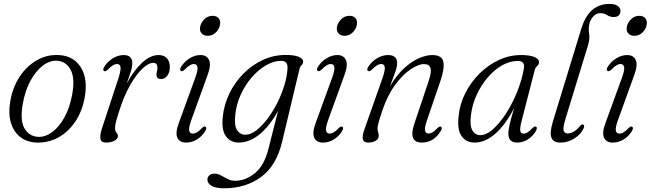

<svg xmlns="http://www.w3.org/2000/svg" viewBox="-20 -740 3416 1008"><path d="M287.5 -451Q364.5 -448 403.2 -388.2Q442 -328.5 425 -230Q412 -156 375.2 -101.5Q338.5 -47 285.8 -18.2Q233 10.5 172.5 8.5Q123.5 7 88 -19.5Q52.5 -46 37.5 -94.8Q22.5 -143.5 34.5 -211.5Q47 -282.5 83.2 -337.5Q119.5 -392.5 172.5 -423.2Q225.5 -454 287.5 -451ZM181 -21.5Q218 -20 254.2 -46.8Q290.5 -73.5 318.2 -123.5Q346 -173.5 358.5 -241.5Q375 -330 350.5 -374.2Q326 -418.5 280 -421Q241.5 -423.5 204.8 -395.5Q168 -367.5 140.2 -316.5Q112.5 -265.5 100.5 -199.5Q83.5 -108.5 108.5 -66Q133.5 -23.5 181 -21.5Z M528 -366.5Q517 -370.5 526 -387Q543 -415.5 571.2 -433.2Q599.5 -451 629.5 -451Q674.5 -451 674.5 -408Q674.5 -388.5 666 -361.5Q657.5 -334.5 645.5 -301.5Q682 -370 725.8 -410.5Q769.5 -451 812.5 -451Q842 -451 857 -433.5Q872 -416 871.5 -387Q871 -358.5 857.8 -341.8Q844.5 -325 826 -325Q801.5 -325 801.5 -348Q801.5 -357 804 -365.5Q806.5 -374 806.5 -384.5Q806.5 -410 785 -410Q760 -410 727.8 -379.8Q695.5 -349.5 663 -292.8Q630.5 -236 605.5 -156Q594 -120.5 589 -101Q584 -81.5 584 -66.5Q584 -51.5 591.5 -43.5Q599 -35.5 599 -25.5Q599 -11.5 581.2 -1.5Q563.5 8.5 537 8.5Q511.5 8.5 507.2 -10.8Q503 -30 518 -74L600.5 -325.5Q615 -369 612.8 -386.5Q610.5 -404 594 -404Q584.5 -404 573.2 -397.5Q562 -391 545.5 -374Q534.5 -363.5 528 -366.5Z M1070.5 -552Q1050 -552 1039 -564.2Q1028 -576.5 1030 -594.5Q1032 -616.5 1050.8 -636.8Q1069.5 -657 1096 -657Q1117 -657 1127.5 -644.8Q1138 -632.5 1135.5 -614Q1133.5 -591 1115 -571.5Q1096.5 -552 1070.5 -552ZM984.5 -110Q970 -70.5 973.2 -54.5Q976.5 -38.5 992 -38.5Q1001.5 -38.5 1013 -44.8Q1024.5 -51 1040 -67.5Q1051.5 -78.5 1058 -75Q1068 -70 1058 -52.5Q1041 -24.5 1014.2 -8Q987.5 8.5 957 8.5Q923 8.5 911.2 -17.2Q899.5 -43 919 -95L1004 -328.5Q1019.5 -370 1016.8 -387Q1014 -404 997.5 -404Q988 -404 976.5 -397.2Q965 -390.5 949 -374Q937.5 -363.5 931 -367Q920.5 -372 930.5 -389Q948.5 -417.5 976.2 -434.2Q1004 -451 1032.5 -451Q1065.5 -451 1077.5 -425Q1089.5 -399 1069.5 -345Z M1461 5Q1431 130.5 1350.2 189.5Q1269.5 248.5 1157 248.5Q1112.5 248.5 1090.8 235.8Q1069 223 1069 203Q1069 189 1079 180.2Q1089 171.5 1106.5 171.5Q1123.5 171.5 1140.2 181Q1157 190.5 1175 199.8Q1193 209 1214 209Q1270 209 1319 168.5Q1368 128 1390 39L1440 -158.5Q1395 -76.5 1341.8 -34Q1288.5 8.5 1233.5 8.5Q1191 8.5 1166.5 -24Q1142 -56.5 1149.5 -126Q1155.5 -189 1183.5 -247.5Q1211.5 -306 1256.5 -352Q1301.5 -398 1358.8 -424.8Q1416 -451.5 1480 -451.5Q1525.5 -451.5 1548.8 -441.5Q1572 -431.5 1571.5 -416.5Q1570.5 -404 1562.8 -397Q1555 -390 1552 -376.5ZM1215 -135.5Q1209 -79.5 1225.2 -56Q1241.5 -32.5 1267.5 -32.5Q1295.5 -32.5 1325.5 -55.5Q1355.5 -78.5 1384 -116.2Q1412.5 -154 1435.8 -200Q1459 -246 1473.2 -293.2Q1487.5 -340.5 1489.5 -381.5Q1491.5 -420.5 1456 -420.5Q1417 -420.5 1376.8 -397.2Q1336.5 -374 1301.8 -334Q1267 -294 1243.8 -243Q1220.5 -192 1215 -135.5Z M1789 -552Q1768.5 -552 1757.5 -564.2Q1746.5 -576.5 1748.5 -594.5Q1750.5 -616.5 1769.2 -636.8Q1788 -657 1814.5 -657Q1835.5 -657 1846 -644.8Q1856.5 -632.5 1854 -614Q1852 -591 1833.5 -571.5Q1815 -552 1789 -552ZM1703 -110Q1688.5 -70.5 1691.8 -54.5Q1695 -38.5 1710.5 -38.5Q1720 -38.5 1731.5 -44.8Q1743 -51 1758.5 -67.5Q1770 -78.5 1776.5 -75Q1786.5 -70 1776.5 -52.5Q1759.5 -24.5 1732.8 -8Q1706 8.5 1675.5 8.5Q1641.5 8.5 1629.8 -17.2Q1618 -43 1637.5 -95L1722.5 -328.5Q1738 -370 1735.2 -387Q1732.5 -404 1716 -404Q1706.5 -404 1695 -397.2Q1683.5 -390.5 1667.5 -374Q1656 -363.5 1649.5 -367Q1639 -372 1649 -389Q1667 -417.5 1694.8 -434.2Q1722.5 -451 1751 -451Q1784 -451 1796 -425Q1808 -399 1788 -345Z M1913.5 -367Q1902.5 -372 1913.5 -389.5Q1932 -418 1960.2 -434.5Q1988.5 -451 2017.5 -451Q2065 -451 2065 -408.5Q2065 -390 2055.2 -361.8Q2045.5 -333.5 2027.5 -287.5Q2063.5 -347.5 2103.2 -383.2Q2143 -419 2180.8 -435Q2218.5 -451 2249 -451Q2301.5 -451 2307.8 -414.2Q2314 -377.5 2291.5 -313L2222 -109.5Q2208.5 -70.5 2211.5 -54.8Q2214.5 -39 2229.5 -39Q2239 -39 2250.2 -45Q2261.5 -51 2277 -68Q2288 -78.5 2294.5 -75Q2304 -70 2294.5 -53Q2257.5 8.5 2194.5 8.5Q2121.5 8.5 2156 -93L2228.5 -308.5Q2247 -362.5 2240.2 -383Q2233.5 -403.5 2206 -403.5Q2176.5 -403.5 2135.5 -376Q2094.5 -348.5 2054.2 -294Q2014 -239.5 1986.5 -157.5Q1971 -110.5 1966.5 -92.8Q1962 -75 1962 -65Q1962 -54.5 1965.2 -46Q1968.5 -37.5 1968.5 -26.5Q1968.5 -11 1952.8 -1.2Q1937 8.5 1912 8.5Q1889 8.5 1884.8 -9.5Q1880.5 -27.5 1895.5 -67.5L1987.5 -328Q2002.5 -371 2000 -387.5Q1997.5 -404 1981.5 -404Q1971.5 -404 1959.8 -397.2Q1948 -390.5 1932.5 -374.5Q1920.5 -363.5 1913.5 -367Z M2719 -107Q2708.5 -68 2711.5 -53.2Q2714.5 -38.5 2728.5 -38.5Q2739 -38.5 2749.8 -45Q2760.5 -51.5 2776 -68Q2787 -78.5 2793.5 -75.5Q2803 -71 2794 -53.5Q2778 -25 2751.5 -8.2Q2725 8.5 2695 8.5Q2649 8.5 2649 -38Q2649 -55.5 2655 -83.8Q2661 -112 2679.5 -173.5Q2634 -85 2580.5 -38.2Q2527 8.5 2472 8.5Q2427 8.5 2403.2 -25.5Q2379.5 -59.5 2388 -133Q2394 -194 2422.8 -251Q2451.5 -308 2497 -353.2Q2542.5 -398.5 2598.5 -424.8Q2654.5 -451 2715.5 -451Q2762 -451 2786.2 -440.5Q2810.5 -430 2810 -413.5Q2809 -401 2800 -393.2Q2791 -385.5 2787.5 -373ZM2452.5 -135.5Q2445.5 -80.5 2460 -55.5Q2474.5 -30.5 2501.5 -30.5Q2533 -30.5 2568.8 -62.2Q2604.5 -94 2637.8 -146Q2671 -198 2696 -260.5Q2721 -323 2731 -384Q2736 -420 2697.5 -420Q2656.5 -420 2615.8 -396.8Q2575 -373.5 2540.5 -333.2Q2506 -293 2482.5 -242Q2459 -191 2452.5 -135.5Z M3179.5 -719.5Q3209 -719.5 3223.2 -708.8Q3237.5 -698 3237.5 -683Q3237.5 -669 3228.8 -659.8Q3220 -650.5 3202.5 -650.5Q3182.5 -650.5 3167.2 -660.8Q3152 -671 3130.5 -671Q3110 -671 3093.5 -652.5Q3077 -634 3073 -608.5Q3069 -584.5 3073.2 -560.8Q3077.5 -537 3067 -502L2949.5 -118.5Q2935 -71 2938.8 -55.2Q2942.5 -39.5 2960.5 -39.5Q2975.5 -39.5 2993 -49.5Q3010.5 -59.5 3026.5 -80Q3034 -88.5 3040.5 -86.5Q3051.5 -83 3044 -66.5Q3030 -34.5 2995.5 -13Q2961 8.5 2922.5 8.5Q2884.5 8.5 2874.8 -17.8Q2865 -44 2883 -103L3031 -587Q3052 -655.5 3089.2 -687.5Q3126.5 -719.5 3179.5 -719.5Z M3310.5 -552Q3290 -552 3279 -564.2Q3268 -576.5 3270 -594.5Q3272 -616.5 3290.8 -636.8Q3309.5 -657 3336 -657Q3357 -657 3367.5 -644.8Q3378 -632.5 3375.5 -614Q3373.5 -591 3355 -571.5Q3336.5 -552 3310.5 -552ZM3224.5 -110Q3210 -70.5 3213.2 -54.5Q3216.5 -38.5 3232 -38.5Q3241.5 -38.5 3253 -44.8Q3264.5 -51 3280 -67.5Q3291.5 -78.5 3298 -75Q3308 -70 3298 -52.5Q3281 -24.5 3254.2 -8Q3227.5 8.5 3197 8.5Q3163 8.5 3151.2 -17.2Q3139.5 -43 3159 -95L3244 -328.5Q3259.5 -370 3256.8 -387Q3254 -404 3237.5 -404Q3228 -404 3216.5 -397.2Q3205 -390.5 3189 -374Q3177.5 -363.5 3171 -367Q3160.5 -372 3170.5 -389Q3188.5 -417.5 3216.2 -434.2Q3244 -451 3272.5 -451Q3305.5 -451 3317.5 -425Q3329.5 -399 3309.5 -345Z"/></svg>

Font: Fraunces 72pt S050 Light
Style: Italic
Weight: 300
Italic angle: -16°
Version: Version 1.000; ttfautohint (v1.8.3)